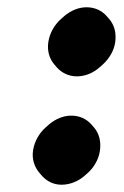

<svg xmlns="http://www.w3.org/2000/svg" viewBox="-20 -501 341 528"><path d="M71 -88C67 -63 75 -41 89 -25L95 -18C108 -3 127 7 149 7C172 7 195 -2 213 -18L221 -25C239 -41 252 -64 255 -88C258 -112 253 -133 239 -150L238 -151L232 -158C218 -174 199 -183 176 -183C154 -183 133 -174 115 -159L114 -158L106 -151C88 -135 75 -113 71 -88ZM113 -386C109 -361 116 -339 130 -323L136 -316C149 -301 169 -291 191 -291C214 -291 236 -300 254 -316L262 -323C280 -339 294 -362 297 -386C300 -410 295 -431 281 -448L280 -449L274 -456C260 -472 241 -481 218 -481C196 -481 175 -472 157 -457L156 -456L148 -449C130 -433 117 -411 113 -386Z"/></svg>

Font: Hussar Woodtype
Style: BlkObl
Weight: 900
Foundry: Cannot Into Space Fonts
Version: Version 1.07